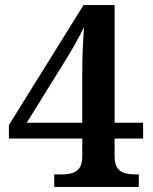

<svg xmlns="http://www.w3.org/2000/svg" viewBox="-20 -734 599 754"><path d="M193 0V-49H221Q244 -49 262.5 -54Q281 -59 292 -74.5Q303 -90 303 -121V-190H15V-243L308 -714H430V-252H542V-190H430V-121Q430 -90 441 -74.5Q452 -59 471 -54Q490 -49 512 -49H525V0ZM85 -252H303V-431Q303 -460 303.5 -494Q304 -528 306 -562.5Q308 -597 310 -628Q305 -617 294.5 -597Q284 -577 271 -554Q258 -531 246 -511.5Q234 -492 227 -481Z"/></svg>

Font: Noto Serif Gujarati SemiBold
Style: Regular
Weight: 600
Version: Version 2.102